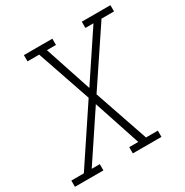

<svg xmlns="http://www.w3.org/2000/svg" viewBox="-183 -873 976 1011"><g transform="rotate(-30 305.0 -367.5)"><path d="M-15 0V-38H61L282 -370L170 -697H99V-735H272V-697H217L311 -413L500 -697H451V-735H625V-697H549L327 -365L439 -38H511V0H337V-38H392L298 -322L109 -38H158V0Z"/></g></svg>

Font: Iosevka Slab XLtExObl
Style: Regular
Weight: 200
Width: 7
Italic angle: -9°
Monospace: yes
Designer: Belleve Invis
Foundry: Belleve Invis
Version: Version 11.1.1; ttfautohint (v1.8.3)